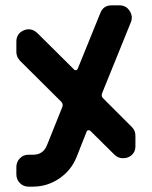

<svg xmlns="http://www.w3.org/2000/svg" viewBox="-20 -696 566 716"><path d="M485 -151Q485 -121 457 -109Q448 -106 439 -106Q420 -106 407 -119L317 -208Q314 -211 309.5 -210.5Q305 -210 303 -205L265 -109Q245 -60 200.5 -30Q156 0 103 0H86Q67 0 54 -13.5Q41 -27 41 -46V-73Q41 -92 54 -105.5Q67 -119 86 -119H103Q141 -119 155 -154L212 -296Q217 -308 208 -317L54 -470Q41 -485 41 -502V-541Q41 -571 69 -583Q96 -594 119 -573L256 -437Q259 -433 264 -434.5Q269 -436 270 -440L354 -647Q365 -676 396 -676H426Q450 -676 463 -656Q477 -635 468 -613L361 -349Q356 -336 366 -328L472 -222Q485 -209 485 -190Z"/></svg>

Font: Monomaniac One
Style: Regular
Weight: 400
Version: Version 1.000; ttfautohint (v1.8.3)